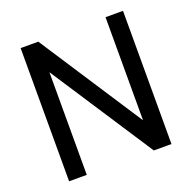

<svg xmlns="http://www.w3.org/2000/svg" viewBox="-126 -837 964 963"><g transform="rotate(-20 356.5 -355.5)"><path d="M628.9 0H534.7L176.8 -547.9V0H82.5V-710.9H176.8L535.6 -160.6V-710.9H628.9Z"/></g></svg>

Font: f42100
Style: 7875512
Weight: 400
Designer: Google
Version: Version 2.137; 2017